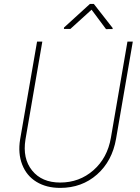

<svg xmlns="http://www.w3.org/2000/svg" viewBox="-20 -916 691 946"><path d="M535.2 -777.8 534.7 -772.9 502.4 -772.5 431.2 -868.2 326.7 -773.4H294.9L295.4 -780.3L422.9 -896.5H442.4ZM634.3 -710.9 551.8 -231.9Q532.7 -122.1 458 -56.2Q383.3 9.8 276.4 9.8Q208.5 9.8 159.7 -20Q110.8 -49.8 89.4 -105Q67.9 -160.2 79.1 -229L162.6 -710.9H188.5L105.5 -229Q90.3 -135.3 138.2 -75.9Q186 -16.6 276.4 -16.6Q371.1 -16.6 440.2 -77.1Q509.3 -137.7 526.4 -237.3L607.9 -710.9Z"/></svg>

Font: TypoPRO Roboto
Style: Italic
Weight: 250
Italic angle: -12°
Designer: Google
Version: Version 2.136; 2016